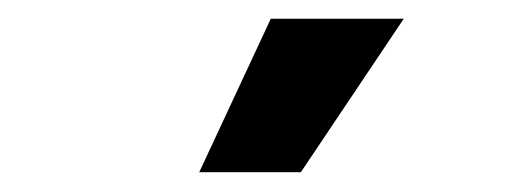

<svg xmlns="http://www.w3.org/2000/svg" viewBox="-20 -797 537 202"><path d="M189.6 -615.8H296.5L404.8 -777.3H264.9Z"/></svg>

Font: Inter-Hewn
Style: Bold
Weight: 700
Designer: Rasmus Andersson
Foundry: rsms
Version: Version 3.012;git-f93a4a705